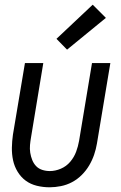

<svg xmlns="http://www.w3.org/2000/svg" viewBox="-20 -788 515 816"><path d="M191 8Q163 8 136.5 1.5Q110 -5 89.5 -20Q69 -35 55 -58Q41 -81 35.5 -107Q30 -133 30.5 -160.5Q31 -188 35 -216L86 -520H164L112 -205Q109 -188 107.5 -171.5Q106 -155 108.5 -139Q111 -123 117 -108Q123 -93 133.5 -82Q144 -71 159.5 -66Q175 -61 192 -61Q215 -61 238.5 -71Q262 -81 278.5 -100.5Q295 -120 303.5 -143Q312 -166 316 -189L371 -520H449L392 -178Q388 -154 380 -130.5Q372 -107 359 -85Q346 -63 327.5 -44.5Q309 -26 286.5 -14Q264 -2 239 3Q214 8 191 8ZM265 -577 220 -623 374 -768 430 -712Z"/></svg>

Font: Iosevka QP
Style: Italic
Weight: 400
Italic angle: -9°
Designer: Belleve Invis
Foundry: Belleve Invis
Version: Version 20.0.0; ttfautohint (v1.8.4)